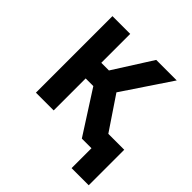

<svg xmlns="http://www.w3.org/2000/svg" viewBox="-171 -629 887 887"><g transform="rotate(45 272.5 -185.0)"><path d="M231 -209H181V0H65V-500H181V-311H231L351 -500H485L327 -264L436 -102H540V130H428V0H365Z"/></g></svg>

Font: PT Root UI Web Bold
Style: Regular
Weight: 700
Designer: Vitaly Kuzmin
Foundry: ParaType Ltd.
Version: Version 1.000W